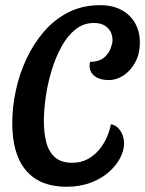

<svg xmlns="http://www.w3.org/2000/svg" viewBox="-20 -700 560 741"><path d="M236.3 20.8Q134.8 20.8 81.1 -41.3Q27.3 -103.5 27.3 -225Q27.3 -285.8 40.8 -349.4Q54.2 -413 81.6 -471.9Q109 -530.8 149.5 -577.9Q190 -625 244.1 -652.5Q298.2 -680 366.2 -680Q415.2 -680 449.3 -661.3Q483.5 -642.7 501.7 -610.1Q519.8 -577.5 519.8 -535.7Q519.8 -493.7 502.7 -461Q485.5 -428.3 457.9 -409.7Q430.3 -391 399 -391Q365.3 -391 345.6 -406.1Q325.8 -421.2 325.8 -445.2Q325.8 -457.3 328 -462Q328.5 -461.8 329.8 -461.6Q331 -461.3 332.2 -461.3Q365.2 -463 382.8 -478.8Q400.5 -494.5 407.3 -513.9Q414.2 -533.3 414.2 -544.3Q414.2 -574.2 395.2 -592.8Q376.2 -611.3 342.2 -611.3Q302 -611.3 270.7 -586Q239.3 -560.7 216.6 -518.8Q193.8 -476.8 178.7 -426.2Q163.5 -375.7 156.4 -324.7Q149.3 -273.7 149.3 -231.7Q149.3 -187.2 158.7 -150.8Q168 -114.3 191.9 -93.1Q215.8 -71.8 259.7 -71.8Q292.7 -71.8 318.5 -86Q344.3 -100.2 362.8 -122.4Q381.2 -144.7 392.5 -170.7Q403.8 -196.7 407.8 -220.3Q429.8 -217.3 444.3 -195.8Q458.8 -174.2 458.8 -145.7Q458.8 -119.7 443.9 -90.6Q429 -61.5 400.1 -35.9Q371.2 -10.3 329.8 5.2Q288.3 20.8 236.3 20.8Z"/></svg>

Font: Sansita Swashed Light
Style: Regular
Weight: 300
Designer: Pablo Cosgaya
Foundry: Omnibus-Type
Version: Version 1.003